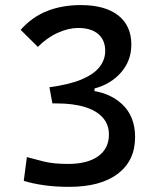

<svg xmlns="http://www.w3.org/2000/svg" viewBox="-20 -723 626 753"><path d="M251 9.8Q197.3 9.8 152.6 3.4Q107.9 -2.9 73.2 -13.7L85.4 -106.9Q115.2 -98.6 152.6 -89.4Q189.9 -80.1 247.1 -80.1Q323.2 -80.1 365.2 -110.4Q407.2 -140.6 407.2 -195.3Q407.2 -234.4 383.1 -261.7Q358.9 -289.1 313 -303.2Q267.1 -317.4 201.2 -317.4H185.5L173.8 -380.9L323.2 -369.1Q406.2 -362.8 458 -315.2Q509.8 -267.6 509.8 -185.5Q509.8 -92.8 442.1 -41.5Q374.5 9.8 251 9.8ZM185.5 -317.4 173.8 -380.9Q251 -391.1 299.1 -411.1Q347.2 -431.2 369.9 -459.7Q392.6 -488.3 392.6 -523.4Q392.6 -565.9 365 -589.6Q337.4 -613.3 286.1 -613.3Q249 -613.3 207.3 -594.7Q165.5 -576.2 128.4 -539.1L61 -606Q106 -656.7 165 -679.9Q224.1 -703.1 296.9 -703.1Q391.6 -703.1 443.4 -662.8Q495.1 -622.6 495.1 -547.9Q495.1 -485.4 455.1 -439.2Q415 -393.1 350.6 -376V-317.4Z"/></svg>

Font: Cascadia Mono
Style: Regular
Weight: 400
Monospace: yes
Designer: Aaron Bell
Foundry: Saja Typeworks
Version: Version 2102.003